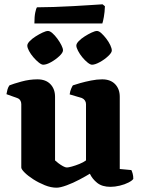

<svg xmlns="http://www.w3.org/2000/svg" viewBox="-20 -869 657 893"><path d="M243 4Q217 4 188.5 -7.5Q160 -19 135 -35Q110 -51 94.5 -66.5Q79 -82 79 -90V-385Q79 -395 74 -402.5Q69 -410 60 -413L10 -431Q12 -443 15 -453.5Q18 -464 24 -472Q41 -479 79 -489.5Q117 -500 154 -500Q193 -500 214.5 -477.5Q236 -455 236 -419V-123Q241 -118 251.5 -110Q262 -102 273 -96Q284 -90 291 -90Q298 -90 314.5 -94.5Q331 -99 349.5 -106.5Q368 -114 380 -123V-385Q380 -394 375 -401.5Q370 -409 361 -413L304 -430Q306 -445 311 -456.5Q316 -468 319 -472Q330 -476 353 -482.5Q376 -489 403.5 -494.5Q431 -500 455 -500Q494 -500 515.5 -477.5Q537 -455 537 -419V-83L591 -78Q594 -72 597 -61.5Q600 -51 600 -37Q595 -29 577.5 -20Q560 -11 537 -5.5Q514 0 494 0Q455 0 432 -18.5Q409 -37 398 -61Q380 -50 350 -34Q320 -18 290 -7Q260 4 243 4ZM408 -568Q400 -568 387.5 -578Q375 -588 363 -602.5Q351 -617 343 -632.5Q335 -648 335 -657Q335 -666 346 -677.5Q357 -689 373.5 -699.5Q390 -710 406 -717.5Q422 -725 431 -725Q440 -725 451.5 -714.5Q463 -704 474.5 -689Q486 -674 493 -659Q500 -644 500 -634Q500 -624 483 -608Q466 -592 444 -580Q422 -568 408 -568ZM181 -568Q173 -568 160.5 -578Q148 -588 135.5 -602.5Q123 -617 115 -632Q107 -647 107 -657Q107 -666 118 -677.5Q129 -689 145.5 -699.5Q162 -710 178 -717.5Q194 -725 203 -725Q212 -725 223.5 -715Q235 -705 246.5 -689.5Q258 -674 265.5 -659Q273 -644 273 -635Q273 -624 256 -608Q239 -592 217.5 -580Q196 -568 181 -568ZM140 -760Q140 -792 144 -811Q148 -830 152 -835Q185 -835 229.5 -836.5Q274 -838 320 -840.5Q366 -843 403 -845.5Q440 -848 457 -849L468 -840Q467 -812 463 -790Q459 -768 456 -760Z"/></svg>

Font: Texturina 12pt ExtraBold
Style: Regular
Weight: 800
Designer: Guillermo Torres Carreño
Foundry: Omnibus-Type
Version: Version 1.002